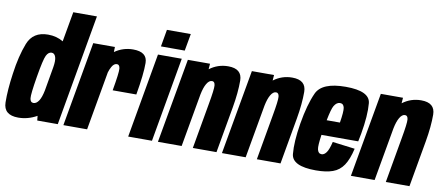

<svg xmlns="http://www.w3.org/2000/svg" viewBox="-71 -1058 3082 1335"><g transform="rotate(10 1469.5 -390.0)"><path d="M237 0 233.5 -32.5Q171 3 102.5 3Q-0.5 3 -2 -85.8Q-3.5 -174.5 13.5 -292Q30.5 -418 66.2 -509.8Q102 -601.5 208 -601.5Q269 -601.5 315.5 -573L353 -785H520L382 0ZM253 -215 282.5 -384.5Q290.5 -432.5 283 -456Q275 -482 254 -482Q231.5 -482 217 -453.2Q202.5 -424.5 181.5 -298.5Q160.5 -172.5 164 -144Q167.5 -115.5 189.5 -115.5Q210.5 -115.5 227.5 -141.5Q243 -165.5 253 -215Z M717 -298Q739.5 -426 736.8 -454.2Q734 -482.5 715 -482.5Q694 -482.5 679 -455.5Q668 -435.5 662 -414.5L589 0H421.5L527 -597.5H680L679 -561.5Q737.5 -602.5 808.5 -602.5Q908.5 -602.5 909.2 -525Q910 -447.5 884 -298Z M879 0 984 -597.5H1152L1047 0ZM1015.5 -777.5H1184L1162.5 -657H994.5Z M1089 0 1195 -597.5H1351.5L1348.5 -558Q1407 -602 1480 -602Q1578 -602 1578.5 -518.2Q1579 -434.5 1560 -326L1502.5 0H1335.5L1392 -321.5Q1411 -427 1408.5 -454.2Q1406 -481.5 1386.5 -481.5Q1365.5 -481.5 1348.5 -452Q1333 -425.5 1323 -376L1256.5 0Z M1541 0 1647 -597.5H1803.5L1800.5 -558Q1859 -602 1932 -602Q2030 -602 2030.5 -518.2Q2031 -434.5 2012 -326L1954.5 0H1787.5L1844 -321.5Q1863 -427 1860.5 -454.2Q1858 -481.5 1838.5 -481.5Q1817.5 -481.5 1800.5 -452Q1785 -425.5 1775 -376L1708.5 0Z M2204.5 5Q2036.5 5 2028.2 -79.2Q2020 -163.5 2042 -297Q2065 -434.5 2103.5 -519Q2142 -603.5 2309.5 -603.5Q2479 -603.5 2486.8 -518.8Q2494.5 -434 2471 -300.5Q2466 -270 2460 -245H2200.5Q2189 -165.5 2194 -142.5Q2200 -112.5 2224.5 -112.5Q2242.5 -112.5 2258 -133.8Q2273.5 -155 2286.5 -210L2444.5 -190Q2427 -113.5 2398.5 -71Q2370 -28.5 2323.2 -11.8Q2276.5 5 2204.5 5ZM2218.5 -351.5H2312Q2325 -431.5 2320 -457.5Q2314.5 -485.5 2290 -485.5Q2265.5 -485.5 2248 -456Q2234.5 -433.5 2218.5 -351.5Z M2451.5 0 2557.5 -597.5H2714L2711 -558Q2769.5 -602 2842.5 -602Q2940.5 -602 2941 -518.2Q2941.5 -434.5 2922.5 -326L2865 0H2698L2754.5 -321.5Q2773.5 -427 2771 -454.2Q2768.5 -481.5 2749 -481.5Q2728 -481.5 2711 -452Q2695.5 -425.5 2685.5 -376L2619 0Z"/></g></svg>

Font: Anybody Condensed ExtraBold
Style: Italic
Weight: 800
Width: 3
Italic angle: -10°
Designer: Tyler Finck
Foundry: Etcetera Type Company
Version: Version 1.010; ttfautohint (v1.8.3) -l 8 -r 50 -G 200 -x 14 